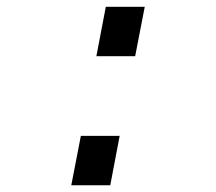

<svg xmlns="http://www.w3.org/2000/svg" viewBox="-20 -548 640 568"><path d="M190.9 0 219.2 -146H334L306.2 0ZM265.1 -381.8 293 -527.8H408.2L379.9 -381.8Z"/></svg>

Font: Cousine
Style: Italic
Weight: 400
Italic angle: -12°
Monospace: yes
Designer: Steve Matteson
Foundry: Monotype Imaging Inc.
Version: Version 1.21